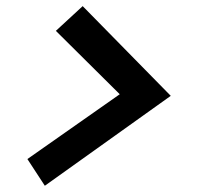

<svg xmlns="http://www.w3.org/2000/svg" viewBox="-20 -658 640 621"><path d="M247.4 -638.2 532.3 -348 125 -57.2 68.6 -143.6 367.3 -353.2 160.7 -558.2Z"/></svg>

Font: Red Hat Display VF
Style: Italic
Weight: 300
Italic angle: -12°
Designer: Pentagram, MCKL
Foundry: Pentagram, MCKL
Version: Version 1.010